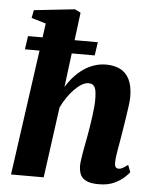

<svg xmlns="http://www.w3.org/2000/svg" viewBox="-57 -864 739 922"><g transform="rotate(5 313.0 -403.5)"><path d="M453.5 10Q412 10 391 -1.5Q370 -13 363.2 -31.5Q356.5 -50 356.5 -71Q356.5 -82 358.8 -98Q361 -114 364.2 -133.8Q367.5 -153.5 371.8 -174.8Q376 -196 379.5 -216Q383 -236.5 387 -260Q391 -283.5 394.2 -308.2Q397.5 -333 399.8 -357Q402 -381 401.5 -401.5Q401 -428.5 396.8 -443Q392.5 -457.5 384.2 -463.2Q376 -469 362.5 -469Q347 -469 329.8 -458.5Q312.5 -448 295 -430.2Q277.5 -412.5 261.8 -389.2Q246 -366 234 -340.5L187.5 0H30L133 -736.5L63 -757.5L70.5 -795.5L267 -817L295 -803L249 -440.5Q265 -467.5 285.5 -490.2Q306 -513 330.2 -530Q354.5 -547 382 -556.2Q409.5 -565.5 439.5 -565.5Q477.5 -565.5 506.5 -551.5Q535.5 -537.5 551.8 -505.2Q568 -473 568 -419.5Q568 -404.5 563.8 -373.5Q559.5 -342.5 554.2 -308.2Q549 -274 544.5 -247Q541.5 -228.5 538 -208.2Q534.5 -188 531 -168.2Q527.5 -148.5 525.2 -131Q523 -113.5 523 -100Q523 -82 529.2 -77.2Q535.5 -72.5 542 -72.5Q550.5 -72.5 559.8 -77.2Q569 -82 586.5 -95L599.5 -60.5Q594.5 -53 576.2 -35.8Q558 -18.5 527.5 -4.2Q497 10 453.5 10ZM53.5 -669H390L380.5 -604.5H44Z"/></g></svg>

Font: Merriweather 24pt Black
Style: Italic
Weight: 900
Italic angle: -7.8°
Designer: Eben Sorkin
Foundry: Eben Sorkin
Version: Version 2.101